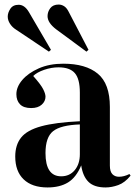

<svg xmlns="http://www.w3.org/2000/svg" viewBox="-20 -810 594 844"><path d="M189 14Q121 14 84 -21.5Q47 -57 47 -122Q47 -173 73 -205.5Q99 -238 161.5 -255Q224 -272 331 -277V-403Q331 -463 309 -488.5Q287 -514 237 -514Q206 -514 174 -503Q142 -492 126 -476Q159 -439 169.5 -418.5Q180 -398 180 -385Q180 -365 163.5 -350Q147 -335 117 -335Q84 -335 68 -351.5Q52 -368 52 -396Q52 -428 78 -458.5Q104 -489 150.5 -509.5Q197 -530 258 -530Q357 -530 410 -486Q463 -442 463 -340V-82Q463 -56 474 -44.5Q485 -33 503 -33Q525 -33 549 -45L554 -38Q529 -7 500 3.5Q471 14 444 14Q394 14 369 -10.5Q344 -35 337 -83Q315 -30 279 -8Q243 14 189 14ZM249 -35Q286 -35 308.5 -62Q331 -89 331 -132V-263Q247 -260 213.5 -233.5Q180 -207 180 -137Q180 -35 249 -35ZM360 -583 227 -681Q189 -710 189 -739Q189 -758 201 -774Q213 -790 238 -790Q250 -790 261.5 -783Q273 -776 282 -758L369 -591ZM195 -583 50 -680Q34 -690 24 -705.5Q14 -721 14 -737Q14 -754 25.5 -771.5Q37 -789 62 -789Q88 -789 107 -757L204 -591Z"/></svg>

Font: Literata 72pt SemiBold
Style: Regular
Weight: 600
Designer: Latin by Veronika Burian and Jose Scaglione. Greek by Irene Vlachou. Cyrillic by Vera Evstafieva.
Foundry: TypeTogether
Version: Version 3.002